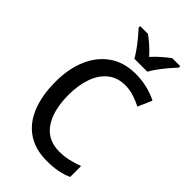

<svg xmlns="http://www.w3.org/2000/svg" viewBox="-281 -1031 1131 1131"><g transform="rotate(45 284.0 -465.5)"><path d="M362 -633Q298 -633 254 -598Q210 -563 187.5 -500.5Q165 -438 165 -356Q165 -228 215 -154.5Q265 -81 363 -81Q402 -81 439.5 -89.5Q477 -98 514 -112V-21Q478 -5 439 2.5Q400 10 350 10Q253 10 187.5 -34.5Q122 -79 89 -161.5Q56 -244 56 -357Q56 -464 91 -546.5Q126 -629 193.5 -676.5Q261 -724 360 -724Q408 -724 453.5 -713Q499 -702 539 -682L501 -594Q470 -610 435 -621.5Q400 -633 362 -633ZM289 -781Q277 -803 257.5 -830Q238 -857 216.5 -883Q195 -909 177 -929V-941H242Q266 -924 292.5 -900.5Q319 -877 343 -850Q368 -878 393.5 -900Q419 -922 444 -941H511V-929Q493 -910 471 -884Q449 -858 429 -830.5Q409 -803 397 -781Z"/></g></svg>

Font: Noto Sans Sinhala UI SemiCondensed Medium
Style: Regular
Weight: 500
Width: 4
Designer: Jelle Bosma - Monotype Design Team
Foundry: Monotype Imaging Inc.
Version: Version 2.006; ttfautohint (v1.8.4.7-5d5b)